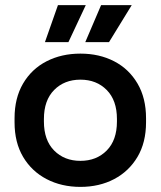

<svg xmlns="http://www.w3.org/2000/svg" viewBox="-20 -718 629 752"><path d="M37 -239V-255Q37 -334 70.5 -391Q104 -448 162.5 -478Q221 -508 295 -508Q369 -508 427 -478Q485 -448 518.5 -391Q552 -334 552 -255V-239Q552 -160 518.5 -103.5Q485 -47 427 -16.5Q369 14 295 14Q221 14 162.5 -16.5Q104 -47 70.5 -103.5Q37 -160 37 -239ZM438 -242V-252Q438 -325 398 -365.5Q358 -406 295 -406Q232 -406 192 -365.5Q152 -325 152 -252V-242Q152 -169 192 -128.5Q232 -88 295 -88Q358 -88 398 -128.5Q438 -169 438 -242ZM314 -553 376 -698H496L407 -553ZM207 -698H316L248 -553H156Z"/></svg>

Font: Space Grotesk Frontify SemiBold
Style: Regular
Weight: 600
Designer: Florian Karsten
Version: Version 2.000